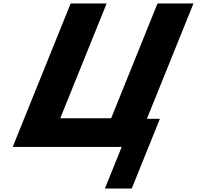

<svg xmlns="http://www.w3.org/2000/svg" viewBox="-20 -845 1133 1104"><path d="M619.1 -165H326.5L593.1 -825H386.3L53 0H679.7L583.1 239.2H737.4L899.5 -162H824.7L1092.5 -825H885.7Z"/></svg>

Font: Hussar
Style: BdWideOblFour
Weight: 700
Foundry: Cannot Into Space Fonts
Version: Version 2.00